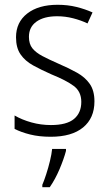

<svg xmlns="http://www.w3.org/2000/svg" viewBox="-20 -562 456 803"><path d="M375 -138Q375 -68 327.5 -29Q280 10 192 10Q144 10 106 0.5Q68 -9 41 -23V-79Q72 -61 111.5 -50Q151 -39 193 -39Q259 -39 289.5 -64.5Q320 -90 320 -136Q320 -179 288.5 -202.5Q257 -226 195 -251Q152 -270 118.5 -288.5Q85 -307 66 -334.5Q47 -362 47 -406Q47 -469 94 -505.5Q141 -542 221 -542Q263 -542 299.5 -533Q336 -524 367 -510L346 -464Q319 -477 286 -485.5Q253 -494 219 -494Q164 -494 132.5 -471.5Q101 -449 101 -408Q101 -378 115.5 -360Q130 -342 157.5 -327.5Q185 -313 226 -295Q268 -277 302 -258Q336 -239 355.5 -211Q375 -183 375 -138ZM256 69Q247 103 229 145.5Q211 188 188 221H157V211Q164 195 173 167.5Q182 140 189 111Q196 82 198 61H256Z"/></svg>

Font: Noto Sans Myanmar SemiCondensed Light
Style: Regular
Weight: 300
Width: 4
Designer: Monotype Design Team
Foundry: Monotype Imaging Inc.
Version: Version 2.107; ttfautohint (v1.8.4.7-5d5b)